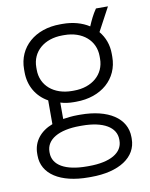

<svg xmlns="http://www.w3.org/2000/svg" viewBox="-86 -633 702 899"><g transform="rotate(-10 264.5 -183.5)"><path d="M52 -334C52 -269 84 -215 138 -185V-72C80 -50 44 -6 44 52V61C44 149 128 203 262 203H274C407 203 492 148 492 60V52C492 -38 407 -93 274 -93H262C236 -93 213 -90 192 -87V-165C211 -159 233 -156 255 -156H266C386 -156 469 -229 469 -334V-348C469 -391 455 -428 430 -458L490 -570H433C415 -544 404 -520 392 -492C358 -514 315 -526 266 -526H255C135 -526 52 -453 52 -348ZM110 -347C110 -422 170 -473 256 -473H265C352 -473 411 -421 411 -347V-335C411 -261 352 -209 265 -209H256C170 -209 110 -260 110 -335ZM102 53C102 -5 162 -41 263 -41H273C375 -41 434 -5 434 53V58C434 116 375 151 273 151H263C161 151 102 117 102 58Z"/></g></svg>

Font: Fixel Text Light
Style: Regular
Weight: 300
Width: 4
Designer: AlfaBravo + MacPaw
Foundry: Kyrylo Tkachov, Marchela Mozhyna, Serhii Makarenko, Maria Weinstein, Zakhar Kryvoshyya
Version: Version 1.211